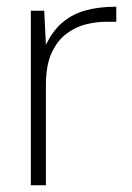

<svg xmlns="http://www.w3.org/2000/svg" viewBox="-20 -553 395 573"><path d="M72 0V-521H112L117 -419Q137 -461 166.5 -486Q196 -511 235.5 -522Q275 -533 327 -533V-488H296Q268 -488 237 -480.5Q206 -473 178.5 -452.5Q151 -432 134 -395Q117 -358 117 -298V0Z"/></svg>

Font: DM Sans 10pt ExtraLight
Style: Regular
Weight: 250
Version: Version 4.004;gftools[0.9.30]